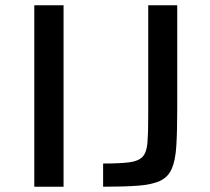

<svg xmlns="http://www.w3.org/2000/svg" viewBox="-20 -708 797 728"><path d="M110 0V-688H221V0ZM371 0V-88Q435 -88 470 -92.5Q505 -97 520.5 -113.5Q536 -130 539 -166Q542 -202 542 -264V-688H652V-295Q652 -209 648.5 -154Q645 -99 631 -67.5Q617 -36 586.5 -22Q556 -8 504 -4Q452 0 371 0Z"/></svg>

Font: Saira Expanded Medium
Style: Regular
Weight: 500
Width: 7
Designer: Hector Gatti with collaboration of the Omnibus-Type team
Foundry: Omnibus-Type
Version: Version 1.100; ttfautohint (v1.8.3)